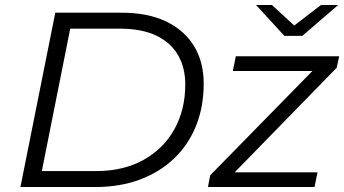

<svg xmlns="http://www.w3.org/2000/svg" viewBox="-20 -751 1382 771"><path d="M62 0 202 -700H468Q574 -700 647.5 -664.5Q721 -629 759.5 -565.5Q798 -502 798 -415Q798 -323 767.5 -246.5Q737 -170 679.5 -115Q622 -60 542 -30Q462 0 363 0ZM148 -64H365Q476 -64 556.5 -109Q637 -154 680.5 -232.5Q724 -311 724 -412Q724 -479 695 -529.5Q666 -580 607.5 -608Q549 -636 460 -636H262ZM815 0 824 -47 1258 -490 1274 -466H915L927 -525H1342L1332 -479L899 -35L880 -59H1255L1243 0ZM1122 -607 1008 -731H1072L1187 -625H1131L1269 -731H1338L1194 -607Z"/></svg>

Font: MOST Montserrat
Style: Italic
Weight: 400
Italic angle: -11.3°
Designer: Julieta Ulanovsky
Foundry: Julieta Ulanovsky
Version: Version 8.000;March 11, 2024;FontCreator 15.0.0.2926 64-bit